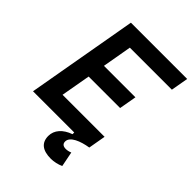

<svg xmlns="http://www.w3.org/2000/svg" viewBox="-256 -808 1131 1131"><g transform="rotate(45 309.5 -243.0)"><path d="M382.8 207C409.2 207 438 200.2 460.9 189.5L442.4 95.7C429.7 101.1 416.5 104 404.3 104C382.3 104 370.6 94.2 370.6 75.2C370.6 34.7 434.1 9.8 496.6 0L515.6 -108.4H165.5L198.2 -293H460.4L479.5 -401.4H217.3L249.5 -585H599.6L618.7 -693.4H149.9L27.8 0H371.1V14.2C312 34.7 277.3 74.2 277.3 122.1C277.3 178.7 313.5 207 382.8 207Z"/></g></svg>

Font: Cascadia Mono PL SemiBold
Style: Italic
Weight: 600
Italic angle: -10°
Monospace: yes
Designer: Aaron Bell
Foundry: Saja Typeworks
Version: Version 2404.023